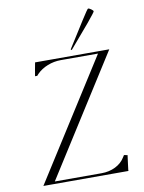

<svg xmlns="http://www.w3.org/2000/svg" viewBox="-95 -940 756 1005"><g transform="rotate(-10 283.0 -437.0)"><path d="M322.3 -674.8 317.4 -678.7 406.2 -819.3Q440.9 -874 444.3 -874Q449.7 -874 460.2 -866.5Q470.7 -858.9 470.7 -854.5Q470.7 -850.6 429.7 -800.8ZM504.9 -5.9V0H502.9H426.8H107.4H80.1H52.7L454.6 -632.8H256.8Q220.2 -632.8 186.3 -619.4Q152.3 -606 128.9 -582L121.1 -573.2H109.4Q110.8 -583.5 115.2 -607.2Q119.6 -630.9 121.1 -638.7Q122.1 -640.6 122.1 -644.5H130.9H200.2H461.9H489.3H516.6L115.7 -12.7H364.3Q405.3 -12.7 438.5 -29.3Q471.7 -45.9 489.3 -75.2L496.1 -85.9Q502.9 -85 511.7 -83Q514.6 -83 514.6 -82Q513.2 -71.3 509.5 -42.7Q505.9 -14.2 504.9 -5.9Z"/></g></svg>

Font: Elaris
Style: Regular
Weight: 500
Version: Version 1.0